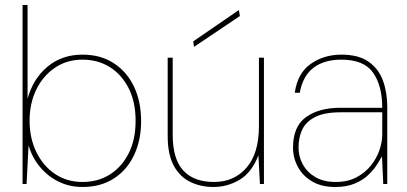

<svg xmlns="http://www.w3.org/2000/svg" viewBox="-20 -734 1624 766"><path d="M309 12Q257 12 213.5 -9.5Q170 -31 139 -68.5Q108 -106 94 -154L86 0H70V-714H90V-340Q112 -420 169.5 -468Q227 -516 309 -516Q382 -516 434.5 -481.5Q487 -447 515 -387.5Q543 -328 543 -251Q543 -175 515 -115.5Q487 -56 434.5 -22Q382 12 309 12ZM309 -8Q371 -8 418.5 -38Q466 -68 493.5 -122.5Q521 -177 521 -252Q521 -327 493.5 -381.5Q466 -436 418.5 -466Q371 -496 309 -496Q247 -496 199.5 -464Q152 -432 125 -377Q98 -322 98 -252Q98 -183 125 -127.5Q152 -72 199.5 -40Q247 -8 309 -8Z M832 12Q780 12 738.5 -8.5Q697 -29 673 -73.5Q649 -118 649 -191V-504H669V-196Q669 -100 711 -54Q753 -8 834 -8Q914 -8 963.5 -65Q1013 -122 1013 -230V-504H1033V0H1017L1011 -114Q984 -45 935.5 -16.5Q887 12 832 12ZM754 -547 751 -569 933 -694 937 -670Z M1317 12Q1263 12 1225.5 -10Q1188 -32 1168.5 -68Q1149 -104 1149 -145Q1149 -229 1200.5 -266.5Q1252 -304 1338 -304H1505Q1505 -392 1468.5 -444Q1432 -496 1342 -496Q1273 -496 1230.5 -463.5Q1188 -431 1176 -364H1156Q1167 -442 1219.5 -479Q1272 -516 1342 -516Q1411 -516 1451 -487.5Q1491 -459 1508 -412Q1525 -365 1525 -307V0H1509L1504 -110Q1497 -98 1484.5 -78Q1472 -58 1450.5 -37Q1429 -16 1396 -2Q1363 12 1317 12ZM1319 -8Q1367 -8 1402 -26.5Q1437 -45 1460 -74Q1483 -103 1494 -135.5Q1505 -168 1505 -197V-286H1339Q1274 -286 1237 -267Q1200 -248 1185.5 -216.5Q1171 -185 1171 -145Q1171 -109 1188.5 -77.5Q1206 -46 1239 -27Q1272 -8 1319 -8Z"/></svg>

Font: DM Sans Thin
Style: Regular
Weight: 100
Designer: Colophon Foundry, Jonny Pinhorn
Foundry: Colophon Foundry
Version: Version 4.004; ttfautohint (v1.8.4.7-5d5b)